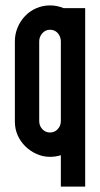

<svg xmlns="http://www.w3.org/2000/svg" viewBox="-20 -570 370 710"><path d="M205 4Q185 10 165 10Q139 10 115.5 -0.5Q92 -11 74 -28.5Q56 -46 45.5 -69.5Q35 -93 35 -120V-417Q35 -444 45 -468Q55 -492 72.5 -510.5Q90 -529 114 -539.5Q138 -550 165 -550Q178 -550 190.5 -547.5Q203 -545 215 -540H295V120H205ZM205 -417Q205 -434 194 -447Q183 -460 165 -460Q148 -460 136.5 -447Q125 -434 125 -417V-122Q125 -105 136.5 -92.5Q148 -80 165 -80Q182 -80 193.5 -92.5Q205 -105 205 -122Z"/></svg>

Font: Berliner Wand
Style: Regular
Weight: 400
Designer: Peter Wiegel
Foundry: Peter Wiegel
Version: Version 1.000